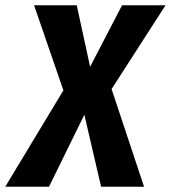

<svg xmlns="http://www.w3.org/2000/svg" viewBox="-63 -713 652 733"><path d="M569 -693 363 -373 487 0H323L259 -275L124 0H-43L179 -368L67 -693H230L281 -458L403 -693Z"/></svg>

Font: Fira Sans Condensed
Style: Bold Italic
Weight: 700
Width: 3
Italic angle: -8°
Designer: Carrois Corporate & Edenspiekermann AG
Foundry: Carrois Corporate GbR & Edenspiekermann AG
Version: Version 4.203